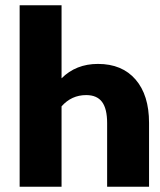

<svg xmlns="http://www.w3.org/2000/svg" viewBox="-20 -713 611 733"><path d="M549 -244V0H389V-243Q389 -298 369.5 -324Q350 -350 309 -350Q253 -350 215 -307V0H55V-693H215V-414Q270 -469 354 -469Q446 -469 497.5 -409.5Q549 -350 549 -244Z"/></svg>

Font: Fira Sans Condensed
Style: Bold
Weight: 700
Width: 3
Designer: bBox Type GmbH & Carrois Corporate GbR & Edenspiekermann AG
Foundry: bBox Type GmbH & Carrois Corporate GbR & Edenspiekermann AG
Version: Version 4.301